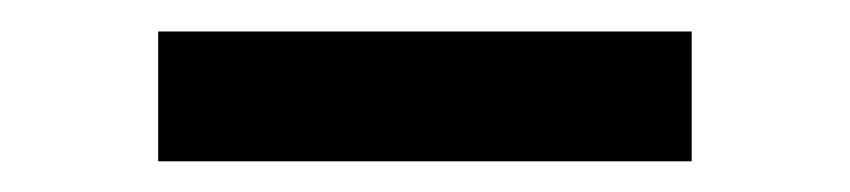

<svg xmlns="http://www.w3.org/2000/svg" viewBox="-20 -712 540 122"><path d="M80.5 -609.5V-692H419.5V-609.5Z"/></svg>

Font: Newsreader 6pt
Style: Bold
Weight: 700
Designer: Hugues Gentile
Foundry: Production Type
Version: Version 1.003; ttfautohint (v1.8.3)